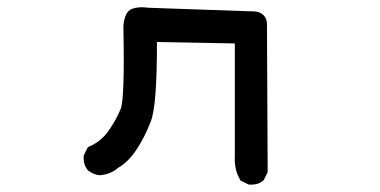

<svg xmlns="http://www.w3.org/2000/svg" viewBox="-20 -487 1040 525"><path d="M658.7 17.1 639.2 7.3 637.2 6.3 636.7 4.9Q620.1 -23.9 622.1 -58.6V-368.2L409.2 -372.1Q409.2 -283.2 405 -229.7Q400.9 -176.3 392.1 -154.3Q375.5 -111.3 353 -77.6Q330.6 -43.9 303.2 -28.3Q282.2 -9.8 252.4 -7.8H252H251.5Q233.9 -10.3 220.7 -21L220.2 -21.5Q207 -37.1 209 -61V-62L209.5 -63L219.2 -82.5L220.2 -84.5L222.2 -85.4Q255.9 -99.6 276.9 -129.4Q298.3 -160.2 310.1 -189.5Q321.3 -218.8 317.4 -415V-415.5Q318.8 -434.6 324.7 -446.8Q330.6 -459 341.3 -462.9Q359.4 -469.7 386.2 -465.8L663.1 -456.1Q667.5 -456.5 671.9 -456.1Q690.4 -455.6 700.4 -445.8Q710.4 -436 710 -418.9L711.9 -17.6V-16.1L711.4 -15.1L701.7 4.4L701.2 5.9L700.2 6.3Q692.4 13.2 682.4 15.9Q672.4 18.6 660.6 17.6H659.7Z"/></svg>

Font: NaikaiFont
Style: SemiBold
Weight: 600
Version: Version 1.89